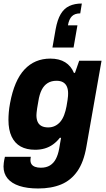

<svg xmlns="http://www.w3.org/2000/svg" viewBox="-26 -872 601 1091"><path d="M191 199Q128 199 84 184.5Q40 170 17 142Q-6 114 -6 74Q-6 67 -4.5 53.5Q-3 40 2 19H149Q148 24 147.5 29.5Q147 35 147 38Q147 52 153.5 61.5Q160 71 173.5 76Q187 81 206 81Q237 81 258 68Q279 55 291.5 31Q304 7 310 -26Q313 -42 315.5 -58Q318 -74 321 -89H314Q297 -67 275.5 -51.5Q254 -36 228.5 -28.5Q203 -21 174 -21Q125 -21 91.5 -39.5Q58 -58 40 -96Q22 -134 22 -191Q22 -211 24 -234.5Q26 -258 31 -285Q55 -415 113 -477Q171 -539 260 -539Q311 -539 344.5 -518Q378 -497 394 -458H400L424 -527H551L465 -39Q450 49 413.5 101Q377 153 321.5 176Q266 199 191 199ZM248 -148Q269 -148 286.5 -156.5Q304 -165 317 -180.5Q330 -196 338.5 -218.5Q347 -241 352 -268Q356 -291 358 -304.5Q360 -318 360.5 -326.5Q361 -335 361 -342Q361 -364 354 -380Q347 -396 332.5 -404.5Q318 -413 295 -413Q266 -413 245 -400Q224 -387 211 -361.5Q198 -336 192 -297Q187 -272 185 -256.5Q183 -241 182 -232.5Q181 -224 181 -217Q181 -195 188 -179.5Q195 -164 210 -156Q225 -148 248 -148ZM439 -852 430 -796Q399 -796 382.5 -779.5Q366 -763 360 -728H414L392 -602H272L290 -705Q300 -760 319 -792Q338 -824 368 -838Q398 -852 439 -852Z"/></svg>

Font: Archivo SemiCondensed ExtraBold
Style: Italic
Weight: 800
Width: 4
Italic angle: -10°
Designer: Hector Gatti
Foundry: Omnibus-Type
Version: Version 2.001